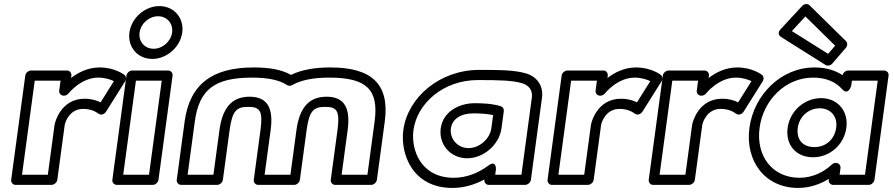

<svg xmlns="http://www.w3.org/2000/svg" viewBox="-20 -885 4394 945"><path d="M462.1 -326.8 473.8 -321.3C484.2 -319.7 495.7 -325.3 501.7 -334.9L596 -484.9C602.7 -495.6 601.3 -509.5 592.1 -516.6C590.4 -517.9 544.8 -553 470.8 -553C411.7 -553 364.2 -527.4 329.8 -501.3L331.4 -513C332.8 -523.7 324.9 -538 309.7 -538H132.7C122 -538 106.4 -528.1 104.4 -513L35 0C33.5 10.7 41.5 25 56.6 25H233.6C244.3 25 260 15.1 262 0L298.5 -270C300.3 -281.2 320.3 -349 389.2 -349C436.5 -349 460.7 -328.1 462.1 -326.8ZM88.4 -25 151 -488H278L271.4 -439C269.3 -423.9 282.2 -414 293 -414H295C303.6 -414 312.4 -419.2 317.3 -425.2C320.3 -429.1 380.4 -503 464 -503C497.6 -503 525.1 -493.1 540.6 -485.6L475.1 -381.3C457.9 -390 431.5 -399 395.9 -399C281.5 -399 250.8 -286.6 248.5 -270L215.4 -25Z M757.8 -805C802 -805 833 -769.2 827 -725C821 -680.8 780.4 -645 736.2 -645C692 -645 661 -680.8 667 -725C673 -769.2 713.6 -805 757.8 -805ZM764.6 -855C692.8 -855 626.7 -796.8 617 -725C607.3 -653.2 657.6 -595 729.4 -595C801.2 -595 867.3 -653.2 877 -725C886.7 -796.8 836.4 -855 764.6 -855ZM602.4 -513 533 0C531 15.1 543.9 25 554.6 25H731.6C746.8 25 758.5 10.7 760 0L829.4 -513C831.4 -528.1 818.5 -538 807.7 -538H630.7C615.6 -538 603.8 -523.7 602.4 -513ZM649 -488H776L713.4 -25H586.4Z M1077 0 1110 -244C1123 -340.4 1144.3 -359 1201.5 -359C1258.8 -359 1275 -340.4 1262 -244L1229 0C1227 15.1 1239.9 25 1250.6 25H1427.6C1442.8 25 1454.5 10.7 1456 0L1489 -244C1502 -340.4 1523.3 -359 1580.5 -359C1637.8 -359 1654 -340.4 1641 -244L1608 0C1606 15.1 1618.9 25 1629.6 25H1806.6C1821.8 25 1833.5 10.7 1835 0L1873.8 -287C1899 -473.1 1806.9 -553 1606.8 -553C1529.4 -553 1464.1 -541.8 1412.3 -516.4C1366.1 -542.6 1305 -553 1227.8 -553C1027.7 -553 914 -473.1 888.8 -287L850 0C848 15.1 860.9 25 871.6 25H1048.6C1062.8 25 1075.3 12.5 1077 0ZM1030.4 -25H903.4L938.8 -287C960.1 -444.9 1037.1 -503 1221 -503C1300.7 -503 1356.8 -490.4 1392.4 -466.4C1399.4 -461.6 1409.9 -461.4 1418.7 -466.4C1460.8 -490.4 1520.3 -503 1600 -503C1783.9 -503 1845.1 -444.9 1823.8 -287L1788.4 -25H1661.4L1691 -244C1705.3 -349.6 1678.1 -409 1587.3 -409C1496.5 -409 1453.3 -349.6 1439 -244L1409.4 -25H1282.4L1312 -244C1326.3 -349.6 1299.1 -409 1208.3 -409C1117.5 -409 1074.3 -349.6 1060 -244Z M2546.4 -25H2417.4L2420.8 -50C2420.8 -50 2424.9 -101.1 2382.4 -69.2C2333.6 -32.7 2274.1 -10 2213.4 -10C2052 -10 2001.8 -146.2 2015.1 -245C2032.6 -374.5 2160 -491 2332.4 -491C2446.4 -491 2502.8 -488.7 2547.8 -475.9C2585.2 -465.4 2602.4 -439 2597.6 -404ZM2564.6 25C2575.3 25 2591 15.1 2593 0L2647.6 -404C2655.6 -463 2622.4 -508.7 2567.4 -524.1C2514.1 -539.3 2453.1 -541 2339.1 -541C2143.5 -541 1986.8 -405.5 1965.1 -245C1949.3 -127.8 2009.9 40 2206.6 40C2261.9 40 2315.3 24.8 2364.3 -1.9L2364 0C2362.5 10.7 2370.5 25 2385.6 25ZM2149.2 -253C2138.5 -173.6 2197.7 -106 2279.3 -106C2361.2 -106 2437.5 -173.8 2448.2 -253L2459.7 -338C2461.2 -349.1 2454.6 -358.9 2445.3 -361.9C2400.2 -376.5 2343.7 -377 2316 -377C2241.4 -377 2160.6 -337.1 2149.2 -253ZM2199.2 -253C2205.4 -298.9 2247.8 -327 2309.2 -327C2331.6 -327 2372.9 -326.2 2407.1 -318.7L2398.2 -253C2391.3 -202.2 2340.2 -156 2286.1 -156C2231.8 -156 2192.4 -202.4 2199.2 -253Z M3102.1 -326.8 3113.8 -321.3C3124.2 -319.7 3135.7 -325.3 3141.7 -334.9L3236 -484.9C3242.7 -495.6 3241.3 -509.5 3232.1 -516.6C3230.4 -517.9 3184.8 -553 3110.8 -553C3051.7 -553 3004.2 -527.4 2969.8 -501.3L2971.4 -513C2972.8 -523.7 2964.9 -538 2949.7 -538H2772.7C2762 -538 2746.4 -528.1 2744.4 -513L2675 0C2673.5 10.7 2681.5 25 2696.6 25H2873.6C2884.3 25 2900 15.1 2902 0L2938.5 -270C2940.3 -281.2 2960.3 -349 3029.2 -349C3076.5 -349 3100.7 -328.1 3102.1 -326.8ZM2728.4 -25 2791 -488H2918L2911.4 -439C2909.3 -423.9 2922.2 -414 2933 -414H2935C2943.6 -414 2952.4 -419.2 2957.3 -425.2C2960.3 -429.1 3020.4 -503 3104 -503C3137.6 -503 3165.1 -493.1 3180.6 -485.6L3115.1 -381.3C3097.9 -390 3071.5 -399 3035.9 -399C2921.5 -399 2890.8 -286.6 2888.5 -270L2855.4 -25Z M3600.1 -326.8 3611.8 -321.3C3622.2 -319.7 3633.7 -325.3 3639.7 -334.9L3734 -484.9C3740.7 -495.6 3739.3 -509.5 3730.1 -516.6C3728.4 -517.9 3682.8 -553 3608.8 -553C3549.7 -553 3502.2 -527.4 3467.8 -501.3L3469.4 -513C3470.8 -523.7 3462.9 -538 3447.7 -538H3270.7C3260 -538 3244.4 -528.1 3242.4 -513L3173 0C3171.5 10.7 3179.5 25 3194.6 25H3371.6C3382.3 25 3398 15.1 3400 0L3436.5 -270C3438.3 -281.2 3458.3 -349 3527.2 -349C3574.5 -349 3598.7 -328.1 3600.1 -326.8ZM3226.4 -25 3289 -488H3416L3409.4 -439C3407.3 -423.9 3420.2 -414 3431 -414H3433C3441.6 -414 3450.4 -419.2 3455.3 -425.2C3458.3 -429.1 3518.4 -503 3602 -503C3635.6 -503 3663.1 -493.1 3678.6 -485.6L3613.1 -381.3C3595.9 -390 3569.5 -399 3533.9 -399C3419.5 -399 3388.8 -286.6 3386.5 -270L3353.4 -25Z M3944.1 -804 4090.5 -660.1 4055.9 -619.9 3877.5 -732.1ZM3964.5 -858.9C3954 -869.2 3937.6 -865.8 3928.1 -855.5L3821.5 -740.5C3804.8 -722.5 3815.7 -708.3 3823.6 -703.4L4042.9 -565.4C4052.3 -559.5 4067.5 -561.7 4076.6 -572.3L4143 -649.3C4151.7 -659.4 4152.4 -674.4 4143.7 -682.9ZM3668.6 -256C3646.7 -94.3 3743.4 40 3908.6 40C3964.3 40 4017 21.9 4059.7 -4.9L4059 0C4057 15.1 4069.9 25 4080.6 25H4255.6C4270.8 25 4282.5 10.7 4284 0L4353.4 -513C4355.4 -528.1 4342.5 -538 4331.7 -538H4154.7C4140.5 -538 4128.8 -525 4126.7 -515C4088.8 -540.2 4042.8 -553 3988.8 -553C3823.4 -553 3690.5 -417.6 3668.6 -256ZM3718.6 -256C3737.3 -394.4 3847.3 -503 3982 -503C4045.4 -503 4092.7 -482.3 4124.9 -446.1C4155.6 -411.5 4169.7 -464 4169.7 -464L4173 -488H4300L4237.4 -25H4112.4L4116.8 -58C4118.3 -68.7 4110.4 -83 4095.2 -83H4093.2C4086.9 -83 4079.1 -80.1 4073.6 -74.8C4035.1 -37.8 3977.9 -10 3915.4 -10C3780.6 -10 3699.9 -117.7 3718.6 -256ZM3906.6 -256C3914.4 -313.3 3960.8 -352 4014.6 -352C4067.2 -352 4103.4 -313.4 4095.6 -256C4087.9 -199.2 4044.4 -161 3988.8 -161C3930.1 -161 3898.9 -198.9 3906.6 -256ZM3856.6 -256C3845.4 -173.1 3896.7 -111 3982 -111C4064.4 -111 4134.4 -172.8 4145.6 -256C4157 -340.6 4100.7 -402 4021.4 -402C3941.1 -402 3868.1 -340.7 3856.6 -256Z"/></svg>

Font: Hussar Techniczny
Style: Bold 
Weight: 700
Foundry: Cannot Into Space Fonts
Version: Version 0.77